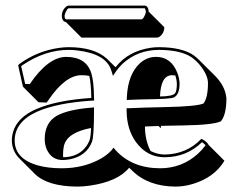

<svg xmlns="http://www.w3.org/2000/svg" viewBox="-20 -610 867 696"><path d="M275.4 -337.4Q216.3 -337.4 154.8 -246.1Q151.9 -241.7 149.4 -238.3L119.6 -239.3L63 -295.9L45.9 -373L48.8 -377Q114.3 -425.3 194.8 -436.5Q212.9 -439 229 -439Q320.8 -439 367.2 -397.5Q369.6 -395 371.1 -393.6L398.9 -366.2Q444.3 -424.8 527.3 -437Q542.5 -439 557.1 -439Q639.2 -438.5 681.2 -410.2Q692.4 -401.9 701.7 -392.6L758.3 -336.4Q795.9 -298.8 800.3 -256.8Q800.3 -253.9 800.8 -252.4Q800.3 -193.8 780.8 -170.4Q754.9 -157.2 644 -155.3Q585.9 -154.3 563.5 -153.8Q563.5 -148.4 563 -145L554.7 -153.3Q529.3 -152.3 505.4 -151.4Q505.9 -100.1 525.9 -62.5Q550.8 -50.3 576.2 -49.8Q656.7 -50.8 710 -106.9Q720.2 -102.5 728.5 -94.7Q733.9 -89.4 736.8 -84L793.5 -27.3Q757.8 32.7 679.7 56.6Q647.5 66.4 616.7 66.4Q517.1 65.9 459 8.3L448.2 -2Q407.2 48.3 305.2 63Q281.2 66.4 260.7 66.4Q152.8 65.9 106.4 20.5L49.8 -36.1Q23.4 -63.5 22.9 -101.1Q24.4 -175.8 109.9 -213.9Q184.6 -246.6 311 -254.9Q310.1 -308.6 303.7 -335Q290.5 -337.4 275.4 -337.4ZM549.8 -473.6H275.4L219.2 -529.8Q214.4 -530.8 210.4 -533.7Q204.1 -541 204.1 -553.2Q204.1 -571.8 218.8 -585.4Q224.6 -589.8 229 -589.8H504.9Q509.3 -588.9 512.2 -586.9Q518.6 -579.6 519 -567.9L575.7 -511.2Q575.7 -491.2 560.1 -478Q554.7 -474.1 549.8 -473.6ZM209 -40Q265.6 -40.5 294.4 -82Q300.3 -91.3 304.2 -100.1Q309.1 -113.8 310.1 -146Q224.1 -129.9 211.9 -82Q208.5 -68.4 208.5 -49.3Q208.5 -43.9 209 -40ZM615.7 -336.4Q608.9 -337.4 602.5 -337.4Q562.5 -335.9 560.1 -260.3Q606.9 -260.7 615.2 -272.5Q621.1 -282.2 621.1 -306.2Q620.6 -321.3 615.7 -336.4ZM493.2 -540Q499 -540 506.3 -557.6Q508.8 -564 508.8 -567.9Q508.8 -569.8 507.8 -573Q506.8 -576.2 505.9 -578.1L504.9 -580.1H229Q224.6 -580.1 216.8 -563Q214.4 -556.6 213.9 -553.2Q213.9 -549.3 214.8 -546.1Q215.8 -543 217.3 -541.5L219.2 -540ZM219.2 -403.8Q292.5 -403.8 311 -344.7Q320.3 -314 320.8 -254.9L321.3 -245.6L311.5 -245.1Q186 -236.8 114.3 -205.1Q33.7 -168.5 33.2 -101.1Q33.2 -33.2 119.6 -9.8Q156.2 0 204.1 0Q283.7 0 346.7 -35.6Q370.6 -49.8 384.3 -65.4L391.6 -74.7L399.4 -65.4Q458.5 -0.5 560.1 0Q640.1 0 698.7 -53.7Q714.4 -68.4 725.1 -83.5Q718.8 -90.3 712.4 -94.7Q656.2 -40 576.2 -40Q513.2 -40 472.7 -95.2Q439.5 -141.6 439 -208V-217.8H448.7Q498 -220.2 576.7 -221.7Q693.8 -224.1 717.8 -234.9Q733.9 -256.8 733.9 -309.1Q733.9 -336.9 705.6 -373Q691.4 -390.1 675.3 -401.9Q635.3 -428.7 557.1 -429.2Q478.5 -429.2 423.8 -378.4Q410.6 -365.7 401.4 -352.5L389.6 -335L383.3 -355Q364.7 -415 259.8 -427.2Q243.2 -429.2 229 -429.2Q144 -429.2 62.5 -374.5Q59.1 -372.1 56.6 -370.1L71.3 -305.7L87.9 -305.2Q154.3 -402.8 219.2 -403.8ZM450.7 -248 439.5 -247.6 439.9 -258.3Q443.8 -341.3 488.3 -381.8Q513.7 -403.8 545.9 -403.8Q601.1 -403.8 623.5 -344.2Q630.9 -323.7 630.9 -306.2Q630.9 -265.6 608.9 -256.3Q595.2 -251 514.2 -250Q479.5 -249.5 450.7 -248ZM310.1 -219.7 320.8 -220.7V-210Q320.8 -116.2 313.5 -96.2Q293.9 -44.9 233.9 -32.7Q220.7 -30.3 208 -29.8Q166.5 -29.8 149.4 -68.8Q142.1 -85.9 142.1 -106Q142.1 -165 186 -190.4Q227.1 -212.9 310.1 -219.7Z"/></svg>

Font: Linux Biolinum Shadow O
Style: Bold
Weight: 700
Designer: Philipp H. Poll
Foundry: Philipp H. Poll
Version: Version 0.9.2